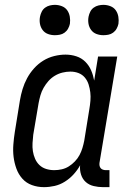

<svg xmlns="http://www.w3.org/2000/svg" viewBox="-20 -763 540 791"><path d="M161 8Q161 8 161 8Q161 8 161 8Q135 8 111.5 -0.5Q88 -9 72 -27Q56 -45 47.5 -68.5Q39 -92 36 -116.5Q33 -141 35 -167.5Q37 -194 41 -219L62 -349Q66 -373 73 -396Q80 -419 91.5 -440.5Q103 -462 120 -481Q137 -500 158 -513Q179 -526 203 -532Q227 -538 250 -538Q273 -538 294.5 -531Q316 -524 331.5 -508.5Q347 -493 355.5 -473Q364 -453 368 -431L384 -530H463L390 -93Q389 -87 390 -81Q391 -75 394.5 -70.5Q398 -66 404 -64Q410 -62 416 -62H431V8H404Q385 8 366 3.5Q347 -1 333.5 -13Q320 -25 314 -43.5Q308 -62 310 -82Q299 -62 283 -44.5Q267 -27 247 -14.5Q227 -2 205 3Q183 8 161 8ZM204 -62Q219 -62 234.5 -65.5Q250 -69 263.5 -77.5Q277 -86 288.5 -98Q300 -110 307.5 -124Q315 -138 319.5 -153Q324 -168 327 -183L348 -313Q351 -330 352.5 -348Q354 -366 352 -382.5Q350 -399 345 -415Q340 -431 329.5 -443.5Q319 -456 303.5 -462Q288 -468 270 -468Q254 -468 237.5 -464Q221 -460 206 -451Q191 -442 179.5 -429Q168 -416 159.5 -401Q151 -386 146.5 -370Q142 -354 139 -338L117 -208Q115 -191 114 -173.5Q113 -156 115.5 -140Q118 -124 124.5 -109Q131 -94 142.5 -83Q154 -72 170 -67Q186 -62 203 -62ZM406 -618Q391 -618 377.5 -623Q364 -628 355.5 -639.5Q347 -651 344.5 -665.5Q342 -680 345 -695Q347 -705 352 -715Q357 -725 366 -731.5Q375 -738 385.5 -740.5Q396 -743 406 -743Q421 -743 435 -737.5Q449 -732 457 -720.5Q465 -709 467.5 -694.5Q470 -680 468 -665Q466 -655 460.5 -645Q455 -635 446 -628.5Q437 -622 426.5 -620Q416 -618 406 -618ZM206 -618Q191 -618 177.5 -623Q164 -628 155.5 -639.5Q147 -651 144.5 -665.5Q142 -680 145 -695Q147 -705 152 -715Q157 -725 166 -731.5Q175 -738 185.5 -740.5Q196 -743 206 -743Q221 -743 235 -737.5Q249 -732 257 -720.5Q265 -709 267.5 -694.5Q270 -680 268 -665Q266 -655 260.5 -645Q255 -635 246 -628.5Q237 -622 226.5 -620Q216 -618 206 -618Z"/></svg>

Font: Iosevka Slab
Style: Italic
Weight: 400
Italic angle: -9°
Monospace: yes
Designer: Belleve Invis
Foundry: Belleve Invis
Version: Version 11.1.0; ttfautohint (v1.8.3)